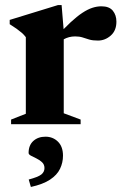

<svg xmlns="http://www.w3.org/2000/svg" viewBox="-20 -493 487 762"><path d="M382.5 -468Q413.5 -468 427.8 -450.5Q442 -433 442 -407Q442 -371.5 419.5 -351.8Q397 -332 368.5 -332Q347.5 -332 333.8 -336.2Q320 -340.5 307.5 -344.5Q295 -348.5 278 -348.5Q265.5 -348.5 254 -345.5Q242.5 -342.5 232 -336.5Q221.5 -330.5 211 -321L203.5 -346.5Q235 -381 260.2 -404.5Q285.5 -428 306.8 -442Q328 -456 346.5 -462Q365 -468 382.5 -468ZM233 -370.5V-43.5L300 -18.5V0H24V-18.5L82.5 -41.5V-345.5Q75 -355.5 66.2 -363Q57.5 -370.5 46 -378.8Q34.5 -387 18.5 -397V-414L210.5 -473H224.5ZM94 219.5Q131.5 209.5 144 199.5Q156.5 189.5 156.5 174Q156.5 160 147 151Q137.5 142 125 136Q112.5 130 103 125Q93.5 120 93.5 114Q93.5 83.5 112.2 66.5Q131 49.5 160.5 49.5Q190 49.5 210 69.2Q230 89 230 125Q230 152.5 218.2 177Q206.5 201.5 178.5 220Q150.5 238.5 102.5 249Z"/></svg>

Font: Newsreader 36pt
Style: Bold
Weight: 700
Designer: Hugues Gentile
Foundry: Production Type
Version: Version 1.003